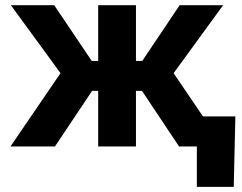

<svg xmlns="http://www.w3.org/2000/svg" viewBox="-20 -566 937 742"><path d="M213.9 -283.2 22 -545.9H189.5L334.5 -330.6H359.4V-545.9H505.4V-330.6H529.8L674.3 -545.9H842.3L650.9 -283.2L843.3 0H671.9L528.8 -214.8H505.4V0H359.4V-214.8H335.9L192.4 0H20.5ZM740.7 0H698.7V-116.2H889.6L883.3 156.2H740.7Z"/></svg>

Font: Inter RS Variable
Style: Regular
Weight: 400
Designer: Rasmus Andersson (customised by Maria Ramos and Noel Pretorius)
Foundry: rsms
Version: Version 3.001;Glyphs 3.2.3 (3260)